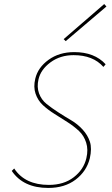

<svg xmlns="http://www.w3.org/2000/svg" viewBox="-20 -920 550 947"><path d="M304 -717 294 -727 494 -900 505 -888ZM406 -140Q416 -182 405 -216.5Q394 -251 369.5 -274Q345 -297 313 -317.5Q281 -338 249 -358Q217 -378 192 -401Q167 -424 155.5 -457.5Q144 -491 154 -532Q167 -587 219.5 -625Q272 -663 346 -663Q446 -663 501 -603L490 -590Q439 -648 343 -648Q277 -648 229 -612.5Q181 -577 170 -529Q161 -491 172.5 -459.5Q184 -428 209.5 -407.5Q235 -387 267.5 -366Q300 -345 331.5 -326.5Q363 -308 388 -280.5Q413 -253 423.5 -220.5Q434 -188 423 -139Q407 -75 353 -34Q299 7 218 7Q95 7 38 -77L50 -89Q103 -8 221 -8Q295 -8 344 -46Q393 -84 406 -140Z"/></svg>

Font: EauTestInfant Thin
Style: Italic
Weight: 250
Italic angle: -12°
Designer: Christian Thalmann (Catharsis Fonts)
Version: Version 0.001;PS 000.001;hotconv 1.0.88;makeotf.lib2.5.64775